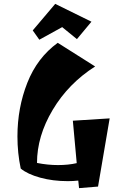

<svg xmlns="http://www.w3.org/2000/svg" viewBox="-20 -921 616 991"><path d="M330 14Q253 14 187.5 -4Q122 -22 87 -51Q70 -131 70 -217Q70 -364 121 -493.5Q172 -623 278 -700L471 -578Q333 -490 252 -354Q171 -218 171 -80Q226 -69 279.5 -69Q333 -69 376 -79L356 -298L546 -310L486 42L388 50L384 11Q357 14 330 14ZM149 -764 265 -901 452 -809 377 -719 301 -781 183 -716Z"/></svg>

Font: Joti One
Style: Regular
Weight: 400
Designer: Eduardo Rodriguez Tunni
Foundry: Eduardo Rodriguez Tunni
Version: Version 1.001